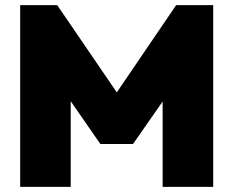

<svg xmlns="http://www.w3.org/2000/svg" viewBox="-20 -732 914 752"><path d="M59 0V-712H204L469 -324H406L670 -712H815V0H617V-384L646 -376L501 -168H373L229 -376L257 -384V0Z"/></svg>

Font: Outfit Thin Black
Style: Regular
Weight: 900
Version: Version 1.100;gftools[0.9.27]